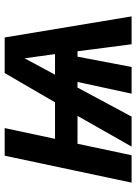

<svg xmlns="http://www.w3.org/2000/svg" viewBox="99 -681 582 820"><g transform="rotate(-90 390.0 -271.0)"><path d="M20 0 135 -542H253L207 -327H363L488 -542H640L730 0H611L581 -231H558L514 0H400L450 -231H426L302 0H174L305 -231H186L137 0ZM481 -327H569L551 -457Z"/></g></svg>

Font: Noto Sans Display SemiBold
Style: Italic
Weight: 600
Italic angle: -12°
Designer: Monotype Design Team
Foundry: Monotype Imaging Inc.
Version: Version 2.003